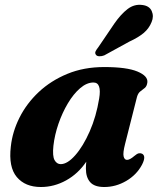

<svg xmlns="http://www.w3.org/2000/svg" viewBox="-20 -755 648 789"><path d="M494 -163.5Q484.5 -126.5 488 -112.2Q491.5 -98 502 -98Q513.5 -98 532 -114Q542.5 -123 549.5 -124.8Q556.5 -126.5 563.5 -123.5Q582 -114 563.5 -78Q541.5 -36.5 498.8 -11.5Q456 13.5 408.5 13.5Q368 13.5 350.5 -6.5Q333 -26.5 333 -62Q333 -75.5 334.5 -90.5Q301 -41 251.8 -13.8Q202.5 13.5 148 13.5Q83.5 13.5 49 -27.5Q14.5 -68.5 24.5 -153Q31 -213.5 60.2 -271.8Q89.5 -330 139.2 -376.8Q189 -423.5 256.8 -451.5Q324.5 -479.5 408.5 -479.5Q501 -479.5 545 -461Q589 -442.5 585.5 -416Q583.5 -400.5 574.8 -393.5Q566 -386.5 556.8 -379.5Q547.5 -372.5 543 -357ZM199.5 -156Q195 -113.5 204.2 -97Q213.5 -80.5 229.5 -80.5Q257 -80.5 289.2 -117Q321.5 -153.5 348.5 -214.8Q375.5 -276 387.5 -350Q398.5 -416 364 -416Q336.5 -416 309.2 -392.5Q282 -369 259 -330.5Q236 -292 220.2 -246.2Q204.5 -200.5 199.5 -156ZM450.5 -659Q477 -697 504.5 -718Q532 -739 565 -734.5Q594 -731 603.5 -709.5Q613 -688 603 -664.5Q592.5 -638 570.5 -619.5Q548.5 -601 511.5 -584L408.5 -527.5Q398.5 -523.5 388.5 -523.8Q378.5 -524 374.5 -529.5Q369 -536.5 373 -544.5Q377 -552.5 384 -561Z"/></svg>

Font: Fraunces 9pt S000
Style: Bold Italic
Weight: 700
Italic angle: -16°
Version: Version 1.000; ttfautohint (v1.8.3)